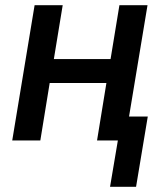

<svg xmlns="http://www.w3.org/2000/svg" viewBox="-20 -540 640 738"><path d="M403 178 433 0H353L389 -221H171L135 0H27L113 -520H221L187 -313H405L439 -520H547L476 -92H548L503 178Z"/></svg>

Font: Iosevka Aile Semibold
Style: Italic
Weight: 600
Italic angle: -9°
Designer: Belleve Invis
Foundry: Belleve Invis
Version: Version 31.1.0; ttfautohint (v1.8.4)